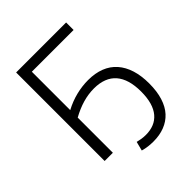

<svg xmlns="http://www.w3.org/2000/svg" viewBox="-228 -840 1089 1089"><g transform="rotate(-45 316.0 -296.0)"><path d="M90 0V-710H491V-650H156V-342Q203 -367 251.5 -379Q300 -391 348 -391Q404 -391 447.5 -374Q491 -357 520.5 -323.5Q550 -290 565 -242Q580 -194 580 -132Q580 -69 565 -21.5Q550 26 522 56.5Q494 87 454 102.5Q414 118 365 118Q344 118 323 115.5Q302 113 281 107L295 52Q311 56 327 58.5Q343 61 360 61Q396 61 424.5 49.5Q453 38 473.5 14Q494 -10 504.5 -46.5Q515 -83 515 -132Q515 -182 504 -219.5Q493 -257 471 -282.5Q449 -308 415.5 -321Q382 -334 338 -334Q293 -334 248 -321Q203 -308 156 -282V0Z"/></g></svg>

Font: Rising Sun Light
Style: Regular
Weight: 300
Designer: Matt McInerney, Pablo Impallari, Rodrigo Fuenzalida (Raleway font), Stephen Hutchings (Greek), Cristiano Sobral (main ch
Foundry: The Rising Sun Project Authors
Version: Version 4.327; ttfautohint (v1.8.4.7-5d5b-dirty)